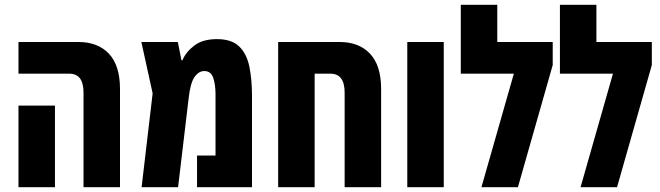

<svg xmlns="http://www.w3.org/2000/svg" viewBox="-20 -780 2752 800"><path d="M328 0V-394Q328 -473 269 -473H57V-605H307Q388 -605 434 -556Q480 -507 480 -409V0ZM57 0V-340H209V0Z M884 -617Q945 -617 976.5 -586.5Q1008 -556 1019 -502.5Q1030 -449 1030 -379V0H801V-132H878V-388Q878 -427 868.5 -455.5Q859 -484 831 -484Q808 -484 790.5 -459Q773 -434 766 -370L722 0H570L616 -391L569 -605H721L736 -529H740Q755 -564 790 -590.5Q825 -617 884 -617Z M1395 -605Q1476 -605 1522 -556Q1568 -507 1568 -409V0H1416V-394Q1416 -473 1357 -473H1291V0H1139V-605Z M1677 0V-605H1829V0Z M2052 -605H2283V-509L2138 0H1986L2121 -473H1900V-760H2052Z M2465 -605H2696V-509L2551 0H2399L2534 -473H2313V-760H2465Z"/></svg>

Font: Noto Sans Hebrew ExtraCondensed ExtraBold
Style: Regular
Weight: 800
Width: 2
Designer: Monotype Design Team
Foundry: Monotype Imaging Inc.
Version: Version 2.004; ttfautohint (v1.8.4.7-5d5b)